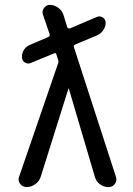

<svg xmlns="http://www.w3.org/2000/svg" viewBox="-20 -760 540 780"><path d="M87.9 0Q71.3 0 61.5 -13.7Q51.8 -27.3 57.6 -42L215.8 -502Q218.8 -509.8 215.8 -517.6L209 -539.1Q207 -546.9 199.2 -543L104.5 -503.9Q91.8 -499 80.6 -506.3Q69.3 -513.7 69.3 -528.3Q69.3 -564.5 104.5 -579.1L175.8 -609.4Q184.6 -614.3 181.6 -621.1L154.3 -701.2Q149.4 -714.8 158.7 -727.5Q168 -740.2 182.6 -740.2Q200.2 -740.2 215.8 -729Q231.4 -717.8 237.3 -701.2L252.9 -650.4Q252.9 -647.5 256.8 -645.5Q260.7 -643.6 263.7 -644.5L374 -691.4Q385.7 -696.3 397.5 -689Q409.2 -681.6 409.2 -668Q409.2 -651.4 399.4 -637.2Q389.6 -623 374 -616.2L285.2 -579.1Q278.3 -576.2 280.3 -568.4L451.2 -41Q456.1 -26.4 446.8 -13.2Q437.5 0 420.9 0Q401.4 0 385.7 -11.7Q370.1 -23.4 365.2 -42L259.8 -399.4Q259.8 -400.4 258.8 -400.4Q257.8 -400.4 257.8 -399.4L145.5 -42Q139.6 -23.4 123 -11.7Q106.4 0 87.9 0Z"/></svg>

Font: Rounded Mgen+ 1m regular
Style: Regular
Weight: 400
Designer: [Source Han Sans]
Ryoko NISHIZUKA  (kana & ideographs); Paul D. Hunt (Latin, Greek & Cyrillic); Wenlong ZHANG  (bopomofo
Version: Version 1.059.20150602